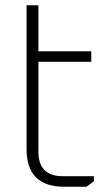

<svg xmlns="http://www.w3.org/2000/svg" viewBox="-20 -710 413 730"><path d="M81 -143V-690H126V-515H327V-475H126V-133Q126 -40 219 -40H337V-21L309 0H224Q81 0 81 -143Z"/></svg>

Font: Oxanium ExtraLight
Style: Regular
Weight: 200
Designer: Severin Meyer
Version: Version 2.000